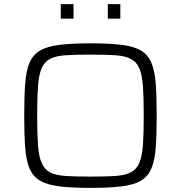

<svg xmlns="http://www.w3.org/2000/svg" viewBox="-20 -907 881 935"><path d="M421 8Q329 8 269 0.5Q209 -7 174.5 -27.5Q140 -48 123.5 -87.5Q107 -127 102.5 -189.5Q98 -252 98 -344Q98 -436 102.5 -498.5Q107 -561 123.5 -600.5Q140 -640 174.5 -660.5Q209 -681 269 -688.5Q329 -696 421 -696Q513 -696 573 -688.5Q633 -681 667 -660.5Q701 -640 717.5 -600.5Q734 -561 738.5 -498.5Q743 -436 743 -344Q743 -252 738.5 -189.5Q734 -127 717.5 -87.5Q701 -48 667 -27.5Q633 -7 573 0.5Q513 8 421 8ZM421 -47Q494 -47 541 -50Q588 -53 616.5 -67.5Q645 -82 658.5 -113.5Q672 -145 676 -200.5Q680 -256 680 -344Q680 -432 676 -487.5Q672 -543 658.5 -574.5Q645 -606 616.5 -620.5Q588 -635 541 -638Q494 -641 421 -641Q348 -641 300.5 -638Q253 -635 225 -621Q197 -607 183 -575Q169 -543 165 -487.5Q161 -432 161 -344Q161 -256 165 -200.5Q169 -145 183 -113Q197 -81 225 -67Q253 -53 300.5 -50Q348 -47 421 -47ZM276 -816V-887H338V-816ZM505 -816V-887H566V-816Z"/></svg>

Font: Saira Expanded Light
Style: Regular
Weight: 300
Width: 7
Designer: Hector Gatti with collaboration of the Omnibus-Type team
Foundry: Omnibus-Type
Version: Version 1.101